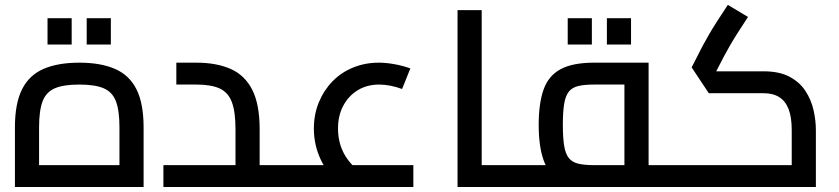

<svg xmlns="http://www.w3.org/2000/svg" viewBox="-20 -752 3374 772"><path d="M40 0V-240Q40 -336 68.7 -393Q97.4 -450 155.1 -475Q212.8 -500 298.7 -500Q384.6 -500 442.3 -475Q500 -450 528.7 -393Q557.4 -336 557.4 -240V0ZM137.1 -45.1 85.1 -88H512.3L460.3 -45.1V-240Q460.3 -307.6 446.1 -344.8Q431.8 -382.1 396.8 -397.1Q361.7 -412 298.7 -412Q235.7 -412 200.7 -397.1Q165.6 -382.1 151.3 -344.8Q137.1 -307.6 137.1 -240ZM171.1 -573V-678.8H268.2V-573ZM328.6 -573V-678.8H425.7V-573Z M1024 0V-88H1135.9V0ZM637 0V-88H1007.7L926.9 -16.3V-232Q926.9 -302.2 912.4 -341.1Q897.9 -380.1 863.6 -396.1Q829.2 -412 770 -412H689V-500H770Q850 -500 907 -475Q964 -450 994 -391.5Q1024 -333 1024 -232V0ZM1135.9 0V-88Q1148.7 -88 1152.3 -76.1Q1155.9 -64.2 1155.9 -44Q1155.9 -23.8 1152.3 -11.9Q1148.7 0 1135.9 0Z M1353 -3Q1299 -49 1270.5 -108.5Q1242 -168 1242 -235Q1242 -292 1262 -340.5Q1282 -389 1317 -425Q1352 -461 1400 -480.5Q1448 -500 1503 -500Q1532 -500 1565.5 -494Q1599 -488 1630 -477L1596.7 -394.2Q1572.8 -402.9 1549.4 -407.5Q1526 -412 1504.9 -412Q1456.2 -412 1419 -389.6Q1381.8 -367.1 1360.5 -327.3Q1339.1 -287.6 1339.1 -235.6Q1339.1 -135 1416.2 -70.4ZM1136 0V-88H1642V0ZM1136 0Q1123.6 0 1119.8 -11.9Q1116 -23.8 1116 -44Q1116 -64.2 1119.8 -76.1Q1123.6 -88 1136 -88Z M1916.8 0V-88H2047.6V0ZM1819.7 0V-711.2H1916.8V0ZM2047.6 0V-88Q2060.3 -88 2064 -76.1Q2067.6 -64.2 2067.6 -44Q2067.6 -23.8 2064 -11.9Q2060.3 0 2047.6 0Z M2587.9 0V-88H2699.8V0ZM2048 0V-88H2550.2L2490.7 -37.7V-454.9L2542.8 -412H2369Q2330 -412 2305.4 -406.2Q2280.9 -400.4 2267.4 -383.8Q2253.9 -367.1 2248.5 -334.9Q2243.1 -302.6 2243.1 -250Q2243.1 -197.4 2248.5 -165.1Q2253.9 -132.9 2267.4 -116.2Q2280.9 -99.6 2305.4 -93.8Q2330 -88 2369 -88V0Q2282 0 2233.5 -26.5Q2185 -53 2165.5 -108.5Q2146 -164 2146 -250Q2146 -336 2165.5 -391.5Q2185 -447 2233.5 -473.5Q2282 -500 2369 -500H2587.9V0ZM2048 0Q2035.6 0 2031.8 -11.9Q2028 -23.8 2028 -44Q2028 -64.2 2031.8 -76.1Q2035.6 -88 2048 -88ZM2699.8 0V-88Q2712.5 -88 2716.2 -76.1Q2719.8 -64.2 2719.8 -44Q2719.8 -23.8 2716.2 -11.9Q2712.5 0 2699.8 0ZM2262.7 -573V-678.8H2359.8V-573ZM2420.2 -573V-678.8H2517.3V-573Z M2700 0V-88H3196.6L3163.4 -57.7V-229.3Q3163.4 -280.5 3150.9 -313.1Q3138.3 -345.6 3113.2 -361.4Q3088 -377.3 3049.5 -377.3H2829.9L2761 -481.1L2805.4 -567.8Q2816.8 -588.9 2829.7 -611.4Q2842.5 -633.8 2861 -662.8Q2879.5 -691.9 2906.5 -732.4L2987.6 -683.9Q2960 -642.1 2942.8 -614.7Q2925.6 -587.3 2914 -566.9Q2902.4 -546.6 2891.7 -526.7L2839.4 -426.2L2815.3 -465.3H3049.5Q3113.8 -465.3 3155 -443.2Q3196.1 -421.1 3219.2 -385.3Q3242.3 -349.5 3251.4 -308.1Q3260.5 -266.8 3260.5 -229.3V0ZM2700 0Q2687.6 0 2683.8 -11.9Q2680 -23.8 2680 -44Q2680 -64.2 2683.8 -76.1Q2687.6 -88 2700 -88Z"/></svg>

Font: TitilliumWeb ExtraLight
Style: Regular
Weight: 400
Designer: Mohamed Gaber, Accademia di Belle Arti di Urbino and others
Foundry: Kief Type Foundry, Accademia di Belle Arti di Urbino and others
Version: Version 3.000; ttfautohint (v1.8.2)